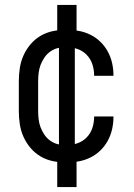

<svg xmlns="http://www.w3.org/2000/svg" viewBox="-20 -648 540 775"><path d="M247 8Q221 8 194 2.5Q167 -3 144 -16.5Q121 -30 103.5 -50.5Q86 -71 75 -95.5Q64 -120 60 -146.5Q56 -173 56 -200V-320Q56 -347 60 -373.5Q64 -400 75 -424.5Q86 -449 103.5 -469.5Q121 -490 144 -503.5Q167 -517 194 -522.5Q221 -528 247 -528Q272 -528 297 -523.5Q322 -519 344.5 -508Q367 -497 385 -479.5Q403 -462 415 -440Q427 -418 432.5 -393.5Q438 -369 438 -344V-342H360V-343Q360 -366 353 -388Q346 -410 330 -426.5Q314 -443 292 -450.5Q270 -458 247 -458Q230 -458 213.5 -454Q197 -450 183 -440Q169 -430 159.5 -416Q150 -402 144 -386.5Q138 -371 136 -354Q134 -337 134 -320V-200Q134 -183 136 -166Q138 -149 144 -133.5Q150 -118 159.5 -104Q169 -90 183 -80Q197 -70 213.5 -66Q230 -62 247 -62Q270 -62 292 -69.5Q314 -77 330 -93.5Q346 -110 353 -132Q360 -154 360 -177V-178H438V-176Q438 -151 432.5 -126.5Q427 -102 415 -80Q403 -58 385 -40.5Q367 -23 344.5 -12Q322 -1 297 3.5Q272 8 247 8ZM211 107V-35H218V-485H211V-628H289V-485H282V-35H289V107Z"/></svg>

Font: Iosevka www.saffi
Style: Regular
Weight: 400
Monospace: yes
Designer: Belleve Invis
Foundry: Belleve Invis
Version: Version 22.0.2; ttfautohint (v1.8.3)